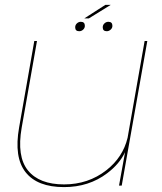

<svg xmlns="http://www.w3.org/2000/svg" viewBox="-20 -758 660 784"><path d="M466 0 488.5 -124.5 490.5 -136.5Q468 -88.5 417.5 -50.5Q343 6 241.5 6Q132.5 6 84.5 -54.8Q36.5 -115.5 58 -237.5L120 -590.5H131L68.5 -236.5Q48 -119 94.2 -62Q140.5 -5 241.5 -5Q340.5 -5 414.5 -63Q482 -116 501 -195.5L570.5 -590.5H581.5L477 0ZM416 -630.5Q399.5 -630.5 399.5 -646.5Q399.5 -656 406.5 -662.5Q413.5 -669 422.5 -669Q439 -669 439 -652.5Q439 -643.5 431.8 -637Q424.5 -630.5 416 -630.5ZM303.5 -630.5Q287 -630.5 287 -646.5Q287 -656 294 -662.5Q301 -669 310 -669Q326.5 -669 326.5 -652.5Q326.5 -643.5 319.5 -637Q312.5 -630.5 303.5 -630.5ZM324.5 -683 410 -738H432L343 -683Z"/></svg>

Font: Anybody ExtraExpanded Thin
Style: Italic
Weight: 100
Width: 8
Italic angle: -10°
Designer: Tyler Finck
Foundry: Etcetera Type Company
Version: Version 1.010; ttfautohint (v1.8.3) -l 8 -r 50 -G 200 -x 14 